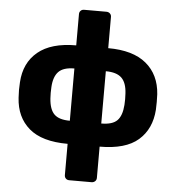

<svg xmlns="http://www.w3.org/2000/svg" viewBox="-59 -765 926 1010"><g transform="rotate(5 403.5 -260.0)"><path d="M344 190Q333 190 326 183Q319 176 319 165V0Q183 0 115 -58.5Q47 -117 41 -219Q38 -261 41 -301Q47 -404 117 -462Q187 -520 319 -520V-685Q319 -696 326 -703Q333 -710 344 -710H462Q473 -710 480.5 -703Q488 -696 488 -685V-520Q619 -520 689 -462Q759 -404 766 -301Q768 -261 766 -219Q759 -117 692 -58.5Q625 0 488 0V165Q488 176 480.5 183Q473 190 462 190ZM320 -398Q262 -398 236.5 -371.5Q211 -345 208 -290Q207 -276 207 -259.5Q207 -243 208 -230Q212 -172 237.5 -147Q263 -122 320 -122ZM486 -122Q545 -122 570 -147.5Q595 -173 599 -230Q600 -243 600 -259.5Q600 -276 599 -290Q596 -347 569.5 -372.5Q543 -398 486 -398Z"/></g></svg>

Font: Fz Rubik
Style: Bold
Weight: 700
Designer: Hubert and Fischer
Foundry: Hubert and Fischer
Version: Vit hóa bi FontZin.com